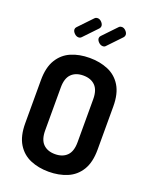

<svg xmlns="http://www.w3.org/2000/svg" viewBox="-176 -1069 926 1169"><g transform="rotate(20 287.0 -484.5)"><path d="M287 6Q221 6 168 -16.5Q115 -39 84 -89.5Q53 -140 53 -223V-502Q53 -585 84 -635.5Q115 -686 167.5 -708.5Q220 -731 287 -731Q353 -731 406.5 -708.5Q460 -686 491 -635.5Q522 -585 522 -502V-223Q522 -140 491 -89.5Q460 -39 406.5 -16.5Q353 6 287 6ZM287 -108Q336 -108 364 -136Q392 -164 392 -223V-502Q392 -561 364 -589Q336 -617 287 -617Q238 -617 210 -589Q182 -561 182 -502V-223Q182 -164 210 -136Q238 -108 287 -108ZM336 -825Q321 -825 308.5 -837.5Q296 -850 296 -863Q296 -872 303 -879L387 -967Q392 -972 396.5 -973.5Q401 -975 406 -975Q420 -975 432 -962.5Q444 -950 444 -937Q444 -928 437 -920L355 -834Q348 -825 336 -825ZM179 -825Q164 -825 151.5 -837.5Q139 -850 139 -863Q139 -872 146 -879L230 -967Q235 -972 239.5 -973.5Q244 -975 249 -975Q263 -975 275 -962.5Q287 -950 287 -937Q287 -928 280 -920L198 -834Q190 -825 179 -825Z"/></g></svg>

Font: Dosis
Style: Bold
Weight: 700
Designer: EdgarTolentino, PabloImpallari, IginoMarini
Foundry: EdgarTolentino, PabloImpallari, IginoMarini
Version: Version 3.001; ttfautohint (v1.8.2)